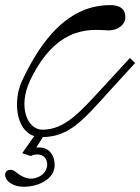

<svg xmlns="http://www.w3.org/2000/svg" viewBox="-29 -520 549 752"><path d="M40 209C90 220 181 195 185 131C187 96 169 52 113 58L139 17C243 15 297 -50 394 -157L500 -273L480 -293L375 -179C284 -80 225 -13 139 -12C76 -11 41 -104 89 -205C199 -436 346 -401 398 -401C432 -401 462 -423 462 -452C462 -483 443 -501 399 -500C307 -498 178 -460 58 -205C22 -129 31 -11 105 13L58 80L91 91C101 86 124 80 141 92C165 109 164 164 107 178C82 184 57 174 31 152C14 138 -9 146 -9 165C-9 184 12 203 40 209Z"/></svg>

Font: Louise
Style: Regular
Weight: 400
Designer: Ange Degheest & Luna Delabre & Camille Depalle
Foundry: Velvetyne Type Foundry
Version: Version 1.000;FEAKit 1.0